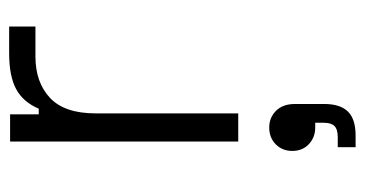

<svg xmlns="http://www.w3.org/2000/svg" viewBox="-204 -324 778 409"><g transform="rotate(-90 184.5 -119.0)"><path d="M88 0V-486H146V-425H158Q172 -458 199.5 -473Q227 -488 276 -488H333V-432H269Q214 -432 181 -401Q148 -370 148 -304V0ZM76 250V212H97Q114 212 121 205Q128 198 128 182V164H118Q97 164 82.5 150.5Q68 137 68 115Q68 94 82 80Q96 66 118 66Q139 66 153.5 80.5Q168 95 168 121V183Q168 217 152 233.5Q136 250 101 250Z"/></g></svg>

Font: Space 7353
Style: Regular
Weight: 400
Designer: Christine Claussen + Ruben Lyon  (Space 7353)
Version: Version 1.000;FEAKit 1.0